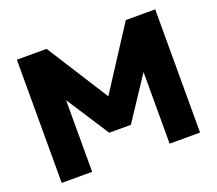

<svg xmlns="http://www.w3.org/2000/svg" viewBox="-117 -863 1160 1025"><g transform="rotate(-20 462.5 -350.0)"><path d="M69 0V-700H238L460 -351H462L688 -700H855V0H682V-407L522 -165H399L242 -407V0Z"/></g></svg>

Font: REM
Style: Bold
Weight: 700
Designer: Octavio Pardo
Foundry: Ashler Design
Version: Version 1.005;gftools[0.9.28]